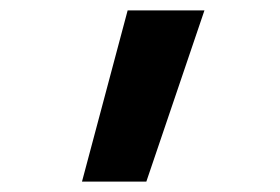

<svg xmlns="http://www.w3.org/2000/svg" viewBox="-20 -183 540 370"><path d="M138 167 226 -163H374L262 167Z"/></svg>

Font: Iosevka Extrabold
Style: Regular
Weight: 800
Monospace: yes
Designer: Belleve Invis
Foundry: Belleve Invis
Version: Version 32.5.0; ttfautohint (v1.8.4)